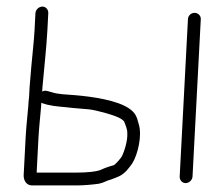

<svg xmlns="http://www.w3.org/2000/svg" viewBox="-20 -567 652 583"><path d="M550.7 -509 525.6 -31C525.1 -20.4 533 -11 543.6 -11C554.1 -11 564.1 -20.4 564.6 -31L589.7 -509C590.2 -519.6 581.2 -528 570.7 -528C560.1 -528 551.2 -519.6 550.7 -509ZM104.7 -242C105 -248 105 -248 105.4 -255C107.3 -254.3 109 -253.7 110.3 -253L124 -249C148.9 -243.1 172.5 -242.8 202.5 -239C226.4 -237 226.4 -237 250.3 -235C275.9 -231.8 332.2 -216.3 347.8 -206C353.6 -202 356.8 -199 357.3 -197C360.8 -188.2 367.1 -173.6 366.5 -163C368.2 -140.7 357.3 -105.6 349.3 -91C347.5 -87.8 330.3 -66.5 324.4 -65C313.7 -62.4 297.6 -56.8 287.7 -52C273.5 -45.1 238.7 -43 217.3 -43H91.3L96.7 -147C98.3 -176.7 101.9 -210.5 104.7 -242ZM124 -477 126.6 -527C127.2 -537.6 119.3 -547 108.7 -547C98.1 -547 88.2 -537.6 87.6 -527L85 -477C82.9 -437.7 78.4 -404.4 75.1 -365C72.5 -334 72.5 -334 69.9 -303C69 -287 69 -287 68.4 -274C67.2 -264 66.3 -254 65.8 -244C63 -212.7 59.2 -176.4 57.7 -147L51.9 -36C51 -19.7 59.9 -4 77.2 -4H215.2C234.1 -4 263.5 -6.7 279.5 -9C296.6 -12.4 302.4 -18.4 317.2 -22C338.5 -30.4 347.3 -31.5 364.6 -49C373.1 -59 379 -66.7 382.3 -72C398.1 -97.7 412.6 -156.1 401 -191C395.2 -213.9 390.8 -224.7 371.5 -238C334.9 -262.5 263.8 -273.2 208.1 -278C182.5 -280.2 156.8 -280.3 137 -287L122.3 -291C117.7 -292.3 113 -291.7 108.1 -289C108.4 -294 108.4 -294 108.8 -301C113.8 -360.4 120.9 -417.9 124 -477Z"/></svg>

Font: Just Breathe
Style: Obl1
Weight: 400
Foundry: Cannot Into Space Fonts
Version: Version 0.72